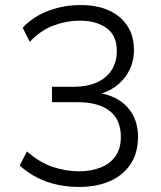

<svg xmlns="http://www.w3.org/2000/svg" viewBox="-20 -733 640 761"><path d="M293 8Q249 8 207 -1Q165 -10 127.5 -29Q90 -48 58 -77L87 -133Q135 -90 187.5 -72Q240 -54 293 -54Q340 -54 377.5 -68.5Q415 -83 437 -113Q459 -143 459 -191Q459 -258 415 -293Q371 -328 286 -328H186V-389H274Q323 -389 361 -405Q399 -421 421 -453Q443 -485 443 -532Q443 -592 402.5 -621.5Q362 -651 298 -651Q244 -651 192.5 -632Q141 -613 98 -567L70 -623Q112 -668 172.5 -690.5Q233 -713 299 -713Q364 -713 411 -692Q458 -671 484.5 -631Q511 -591 511 -535Q511 -474 476 -427.5Q441 -381 381 -362V-363Q424 -355 457 -332.5Q490 -310 508.5 -274Q527 -238 527 -190Q527 -127 497.5 -82.5Q468 -38 415.5 -15Q363 8 293 8Z"/></svg>

Font: Nunito Sans 8pt Light
Style: Regular
Weight: 300
Version: Version 3.101;gftools[0.9.27]